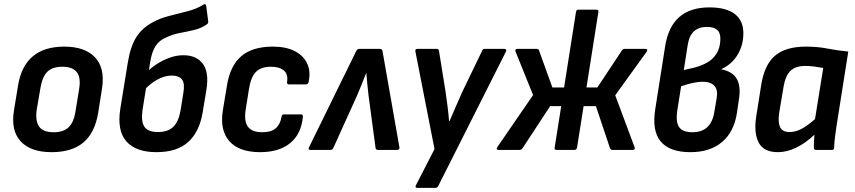

<svg xmlns="http://www.w3.org/2000/svg" viewBox="-20 -730 4164 935"><path d="M231 11Q129 11 80.5 -42Q32 -95 48 -192L68 -314Q99 -503 293 -503Q393 -503 442.5 -451Q492 -399 477 -300L458 -180Q442 -83 386 -36Q330 11 231 11ZM241 -86Q289 -86 314.5 -110.5Q340 -135 348 -190L365 -294Q375 -352 354 -378.5Q333 -405 284 -405Q235 -405 210.5 -380.5Q186 -356 177 -302L159 -197Q151 -141 170.5 -113.5Q190 -86 241 -86Z M742 11Q642 11 595.5 -41.5Q549 -94 566 -201L602 -423Q615 -504 644 -549.5Q673 -595 725 -622Q761 -642 806 -653Q851 -664 894.5 -675.5Q938 -687 972 -708Q977 -711 980 -709.5Q983 -708 984 -702L994 -626Q995 -617 988 -612Q962 -593 927 -584.5Q892 -576 856.5 -569.5Q821 -563 790 -548Q756 -534 738 -506.5Q720 -479 712 -431L674 -194Q666 -138 683.5 -112.5Q701 -87 749 -87Q798 -87 824 -112.5Q850 -138 859 -191L873 -278Q881 -324 866 -343Q851 -362 816 -362Q782 -362 745.5 -342Q709 -322 679 -287L693 -377Q717 -401 746 -419.5Q775 -438 807.5 -449.5Q840 -461 873 -461Q937 -461 968 -419Q999 -377 985 -292L967 -183Q951 -87 896 -38Q841 11 742 11Z M1247 11Q1144 11 1097 -42.5Q1050 -96 1065 -191L1085 -312Q1100 -409 1154.5 -456Q1209 -503 1309 -503Q1372 -503 1414.5 -481.5Q1457 -460 1475.5 -421.5Q1494 -383 1483 -331Q1480 -319 1470 -319H1388Q1376 -319 1378 -331Q1384 -368 1362.5 -386.5Q1341 -405 1300 -405Q1251 -405 1226.5 -380Q1202 -355 1193 -300L1176 -194Q1168 -138 1188 -112Q1208 -86 1257 -86Q1301 -86 1323 -105.5Q1345 -125 1351 -161Q1352 -173 1363 -173H1445Q1456 -173 1455 -161Q1447 -77 1393 -33Q1339 11 1247 11Z M1491 0Q1479 0 1485 -13L1714 -480Q1719 -492 1730 -492H1830Q1841 -492 1843 -480L1925 -13Q1927 0 1914 0H1820Q1810 0 1809 -9L1775 -263Q1772 -291 1769 -318Q1766 -345 1764 -374H1763Q1752 -345 1741 -318Q1730 -291 1718 -263L1603 -9Q1599 0 1589 0Z M2012 185Q2000 185 2005 173L2096 -4L2003 -479Q2000 -492 2013 -492H2107Q2117 -492 2118 -481L2150 -282Q2155 -248 2159.5 -212Q2164 -176 2167 -140H2169Q2185 -176 2200 -211.5Q2215 -247 2230 -280L2327 -481Q2330 -492 2340 -492H2436Q2442 -492 2444.5 -488.5Q2447 -485 2444 -479L2115 174Q2110 185 2100 185Z M2407 0Q2400 0 2399 -4Q2398 -8 2402 -14L2576 -267L2491 -478Q2486 -492 2500 -492H2593Q2603 -492 2605 -484L2670 -304H2727L2785 -672Q2787 -683 2797 -683H2884Q2896 -683 2894 -672L2836 -304H2889L3009 -485Q3013 -492 3024 -492H3124Q3137 -492 3129 -478L2976 -266L3070 -14Q3075 0 3061 0H2964Q2954 0 2951 -7L2882 -213H2822L2790 -11Q2787 0 2778 0H2689Q2679 0 2681 -11L2713 -213H2659L2524 -7Q2519 0 2510 0Z M3342 11Q3241 11 3197.5 -41Q3154 -93 3171 -199L3219 -504Q3234 -600 3288 -647Q3342 -694 3435 -694Q3516 -694 3558 -662Q3600 -630 3600 -568Q3600 -510 3572 -463.5Q3544 -417 3494 -394V-392Q3547 -382 3568 -345.5Q3589 -309 3578 -244L3569 -182Q3555 -88 3496.5 -38.5Q3438 11 3342 11ZM3352 -86Q3444 -86 3459 -187L3470 -252Q3477 -292 3459 -312Q3441 -332 3402 -332Q3382 -332 3355.5 -326.5Q3329 -321 3297 -310L3278 -191Q3270 -135 3287.5 -110.5Q3305 -86 3352 -86ZM3310 -389 3341 -396Q3418 -412 3453 -448Q3488 -484 3488 -542Q3488 -572 3471.5 -585.5Q3455 -599 3423 -599Q3383 -599 3359.5 -577.5Q3336 -556 3329 -511Z M3768 11Q3699 11 3674.5 -36Q3650 -83 3663 -165L3687 -317Q3703 -416 3755 -459.5Q3807 -503 3905 -503Q3962 -503 4009.5 -493.5Q4057 -484 4111 -479L4055 -125Q4050 -93 4046.5 -65Q4043 -37 4042 -11Q4042 0 4030 0H3954Q3944 0 3943 -11Q3943 -25 3944 -41.5Q3945 -58 3946 -74Q3903 -33 3857.5 -11Q3812 11 3768 11ZM3826 -87Q3854 -87 3882.5 -102Q3911 -117 3949 -150L3989 -399Q3968 -403 3945.5 -406Q3923 -409 3902 -409Q3854 -409 3829.5 -385Q3805 -361 3796 -309L3774 -178Q3768 -134 3779 -110.5Q3790 -87 3826 -87Z"/></svg>

Font: Sofia Sans Semi Condensed
Style: Bold Italic
Weight: 700
Italic angle: -9°
Version: Version 4.100